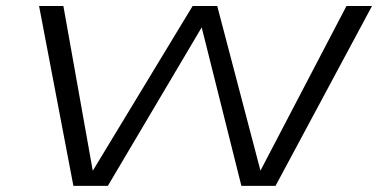

<svg xmlns="http://www.w3.org/2000/svg" viewBox="-20 -604 1260 624"><path d="M218.5 0 107 -584.5H186L281.5 -49L606 -584.5H686L826.5 -49.5L1106 -584.5H1189L875.5 0H764.5L635.5 -515L330.5 0Z"/></svg>

Font: Anybody UltraExpanded Light
Style: Italic
Weight: 300
Width: 9
Italic angle: -10°
Designer: Tyler Finck
Foundry: Etcetera Type Company
Version: Version 1.010; ttfautohint (v1.8.3) -l 8 -r 50 -G 200 -x 14 